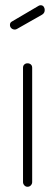

<svg xmlns="http://www.w3.org/2000/svg" viewBox="-20 -714 211 734"><path d="M85 -472Q93 -472 98 -467.5Q103 -463 103 -455V-18Q103 -11 98 -5.5Q93 0 85 0Q78 0 73 -5.5Q68 -11 68 -18V-455Q68 -463 73 -467.5Q78 -472 85 -472ZM46 -604Q41 -601 37 -601Q29 -601 23.5 -606Q18 -611 18 -619Q18 -628 26 -632L128 -692Q132 -694 135 -694Q143 -694 147 -688.5Q151 -683 151 -676Q151 -664 141 -658Z"/></svg>

Font: AkaAcidDosis
Style: ExtraLight
Weight: 250
Designer: Edgar Tolentino, Pablo Impallari, Igino Marini, Aka-Acid
Foundry: Edgar Tolentino, Pablo Impallari, Igino Marini, Aka-Acid
Version: Version 1.007